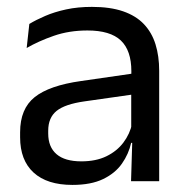

<svg xmlns="http://www.w3.org/2000/svg" viewBox="-20 -519 534 550"><path d="M355.4 0 359 -118.6 355.9 -131.1V-286.5L356.3 -314.9Q356.3 -374.3 326.2 -403Q296 -431.7 230.4 -431.7Q178.2 -431.7 134.4 -416.5Q90.6 -401.3 56.4 -381.5L64 -450.4Q83.1 -462 109.4 -473.3Q135.7 -484.7 169.3 -492Q202.9 -499.3 243.3 -499.3Q295.8 -499.3 332.6 -486.6Q369.4 -473.9 392.2 -449.9Q415 -425.8 425.5 -392Q436 -358.1 436 -316.2V0ZM187.4 10.7Q114.9 10.7 76.3 -24.6Q37.6 -60 37.6 -125.7V-140Q37.6 -207.4 79.3 -240.7Q121 -274.1 212.2 -286.9L366.5 -309.2L370.9 -249.8L222 -228.6Q166.2 -220.7 142.2 -201.4Q118.1 -182 118.1 -144.5V-136.6Q118.1 -97.9 141.9 -77.4Q165.7 -56.8 213.1 -56.8Q254.9 -56.8 284.9 -71.4Q314.9 -86 333.4 -110.5Q352 -135.1 358.5 -165.2L371.2 -109.8H355.7Q348.6 -77.8 329.3 -50.3Q310.1 -22.8 275.5 -6.1Q240.9 10.7 187.4 10.7Z"/></svg>

Font: Anek Tamil Medium
Style: Regular
Weight: 500
Designer: Aadarsh Rajan (Tamil), Yesha Goshar (Latin)
Foundry: Ek Type
Version: Version 1.003